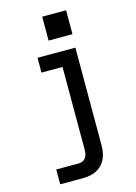

<svg xmlns="http://www.w3.org/2000/svg" viewBox="-140 -814 779 1102"><g transform="rotate(-15 250.0 -263.0)"><path d="M76 215V127H209Q221 127 232.5 122Q244 117 251 107Q258 97 260.5 85Q263 73 263 60V-432H138V-520H363V60Q363 81 359.5 101.5Q356 122 347 141Q338 160 323 175Q308 190 289.5 199Q271 208 250 211.5Q229 215 209 215ZM225 -599V-741H367V-599Z"/></g></svg>

Font: Iosevka SS04 Semibold
Style: Regular
Weight: 600
Monospace: yes
Designer: Belleve Invis
Foundry: Belleve Invis
Version: Version 19.0.0; ttfautohint (v1.8.4)